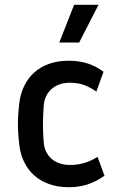

<svg xmlns="http://www.w3.org/2000/svg" viewBox="-20 -770 483 803"><path d="M268 13C323 13 368 -1 417 -35L388 -114C350 -90 313 -80 273 -80C205 -80 167 -122 163 -173C158 -230 159 -272 163 -330C167 -381 205 -424 272 -424C317 -424 348 -411 383 -387L413 -470C372 -500 328 -516 267 -516C144 -516 74 -442 61 -341C57 -308 55 -280 55 -252C55 -224 57 -195 61 -162C73 -62 144 13 268 13ZM228 -592H311L392 -750H290Z"/></svg>

Font: Finlandica Medium
Style: Regular
Weight: 500
Designer: Niklas Ekholm, Juho Hiilivirta, Jaakko Suomalainen
Foundry: Helsinki Type Studio
Version: Version 2.000;Glyphs 3.2 (3202)